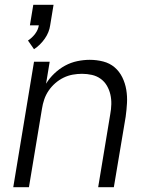

<svg xmlns="http://www.w3.org/2000/svg" viewBox="-20 -776 640 796"><path d="M121 -572 96 -608Q113 -619 125.5 -635.5Q138 -652 141 -671H104L118 -756H202L188 -671Q184 -642 165.5 -615.5Q147 -589 121 -572ZM35 0 121 -520H186L171 -429Q185 -452 205.5 -471.5Q226 -491 250 -504Q274 -517 300.5 -522.5Q327 -528 352 -528Q381 -528 408 -521Q435 -514 455 -497Q475 -480 487 -455.5Q499 -431 503.5 -404Q508 -377 506.5 -349Q505 -321 501 -292L452 0H387L437 -302Q441 -323 441.5 -344Q442 -365 437.5 -384.5Q433 -404 423 -421Q413 -438 397 -449.5Q381 -461 361 -465.5Q341 -470 320 -470Q301 -470 281.5 -466.5Q262 -463 243.5 -454Q225 -445 209 -431Q193 -417 181.5 -400Q170 -383 163.5 -364Q157 -345 154 -325L100 0Z"/></svg>

Font: Iosevka SS04 Light Extended
Style: Italic
Weight: 300
Width: 7
Italic angle: -9°
Monospace: yes
Designer: Belleve Invis
Foundry: Belleve Invis
Version: Version 19.0.0; ttfautohint (v1.8.4)